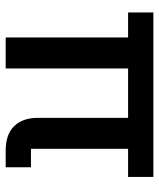

<svg xmlns="http://www.w3.org/2000/svg" viewBox="38 -598 560 676"><g transform="rotate(90 318.0 -260.0)"><path d="M504 -89H569V0H510Q453 0 424 -30Q395 -60 395 -112V-431H221V0H112V-431H24V-520H603V-431H504Z"/></g></svg>

Font: IBM-Poppins
Style: Poppins-Medium
Weight: 500
Designer: Mike Abbink, Paul van der Laan, Pieter van Rosmalen, Ben Mitchell, Mark Frömberg
Foundry: Bold Monday
Version: Version 1.1